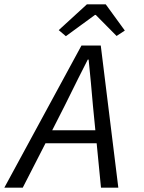

<svg xmlns="http://www.w3.org/2000/svg" viewBox="-43 -866 663 886"><path d="M256 -379 198 -265H397L386 -377Q383 -412 376.5 -484Q370 -556 366 -591H362Q326 -521 256 -379ZM-23 0 333 -656H422L503 0H423L403 -205H167L62 0ZM261 -699 228 -727 358 -846H445L533 -725L495 -700L399 -797H395Z"/></svg>

Font: TypoPRO Source Code Pro
Style: Italic
Weight: 400
Italic angle: -11°
Monospace: yes
Designer: Paul D. Hunt, Teo Tuominen
Foundry: Adobe Systems Incorporated
Version: Version 1.030;PS 1.0;hotconv 1.0.84;makeotf.lib2.5.63406